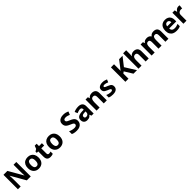

<svg xmlns="http://www.w3.org/2000/svg" viewBox="965 -3731 6712 6712"><g transform="rotate(-45 4321.0 -375.0)"><path d="M720 0H525L217 -538H213Q215 -515 216.5 -483Q218 -451 219.5 -417Q221 -383 221 -352V0H85V-714H279L586 -181H590Q589 -201 587 -232.5Q585 -264 584 -298.5Q583 -333 583 -360V-714H720Z M1382 -274Q1382 -206 1363.5 -153Q1345 -100 1310.5 -64Q1276 -28 1227 -9Q1178 10 1116 10Q1058 10 1010 -9Q962 -28 927 -64Q892 -100 872 -153Q852 -206 852 -274Q852 -365 884 -428Q916 -491 976 -523.5Q1036 -556 1119 -556Q1196 -556 1255 -523.5Q1314 -491 1348 -428Q1382 -365 1382 -274ZM1006 -274Q1006 -221 1017.5 -183Q1029 -145 1053.5 -125Q1078 -105 1118 -105Q1157 -105 1181.5 -125Q1206 -145 1217 -183Q1228 -221 1228 -274Q1228 -328 1216.5 -365Q1205 -402 1181 -421.5Q1157 -441 1117 -441Q1059 -441 1032.5 -398Q1006 -355 1006 -274Z M1739 -110Q1762 -110 1783.5 -115Q1805 -120 1824 -126V-15Q1800 -4 1768.5 3Q1737 10 1694 10Q1645 10 1606.5 -6Q1568 -22 1545.5 -61.5Q1523 -101 1523 -172V-433H1452V-497L1534 -547L1578 -662H1674V-546H1817V-433H1674V-181Q1674 -145 1691.5 -127.5Q1709 -110 1739 -110Z M2428 -274Q2428 -206 2409.5 -153Q2391 -100 2356.5 -64Q2322 -28 2273 -9Q2224 10 2162 10Q2104 10 2056 -9Q2008 -28 1973 -64Q1938 -100 1918 -153Q1898 -206 1898 -274Q1898 -365 1930 -428Q1962 -491 2022 -523.5Q2082 -556 2165 -556Q2242 -556 2301 -523.5Q2360 -491 2394 -428Q2428 -365 2428 -274ZM2052 -274Q2052 -221 2063.5 -183Q2075 -145 2099.5 -125Q2124 -105 2164 -105Q2203 -105 2227.5 -125Q2252 -145 2263 -183Q2274 -221 2274 -274Q2274 -328 2262.5 -365Q2251 -402 2227 -421.5Q2203 -441 2163 -441Q2105 -441 2078.5 -398Q2052 -355 2052 -274Z M3264 -207Q3264 -147 3233.5 -97.5Q3203 -48 3143.5 -19Q3084 10 2993 10Q2948 10 2911.5 5.5Q2875 1 2843.5 -8Q2812 -17 2783 -31V-169Q2832 -145 2889 -130.5Q2946 -116 2997 -116Q3036 -116 3061 -126Q3086 -136 3098.5 -153.5Q3111 -171 3111 -193Q3111 -219 3097 -236Q3083 -253 3052 -269.5Q3021 -286 2967 -308Q2910 -332 2870.5 -359.5Q2831 -387 2810 -427Q2789 -467 2789 -526Q2789 -590 2821 -634Q2853 -678 2910 -701Q2967 -724 3042 -724Q3108 -724 3161.5 -710.5Q3215 -697 3257 -677L3210 -556Q3168 -575 3123.5 -587Q3079 -599 3038 -599Q3005 -599 2983.5 -590.5Q2962 -582 2951.5 -566.5Q2941 -551 2941 -531Q2941 -506 2955 -489Q2969 -472 3001 -455Q3033 -438 3088 -415Q3144 -392 3183 -364.5Q3222 -337 3243 -300Q3264 -263 3264 -207Z M3619 -556Q3722 -556 3776 -507.5Q3830 -459 3830 -364V0H3725L3696 -74H3692Q3669 -45 3644.5 -26Q3620 -7 3588 1.5Q3556 10 3510 10Q3462 10 3424 -8.5Q3386 -27 3364 -65Q3342 -103 3342 -161Q3342 -247 3404 -290Q3466 -333 3589 -338L3680 -341V-358Q3680 -407 3658 -426.5Q3636 -446 3596 -446Q3559 -446 3520 -434Q3481 -422 3443 -405L3399 -508Q3442 -530 3497.5 -543Q3553 -556 3619 -556ZM3623 -250Q3552 -248 3524 -227Q3496 -206 3496 -168Q3496 -133 3515.5 -116.5Q3535 -100 3567 -100Q3615 -100 3647.5 -128Q3680 -156 3680 -208V-253Z M4286 -556Q4376 -556 4428 -509Q4480 -462 4480 -356V0H4330V-318Q4330 -377 4308.5 -406.5Q4287 -436 4242 -436Q4174 -436 4149.5 -389.5Q4125 -343 4125 -256V0H3974V-546H4090L4111 -473H4117Q4135 -500 4160.5 -518.5Q4186 -537 4217.5 -546.5Q4249 -556 4286 -556Z M5011 -161Q5011 -109 4986.5 -70.5Q4962 -32 4912 -11Q4862 10 4785 10Q4727 10 4683 2.5Q4639 -5 4598 -22V-147Q4642 -126 4693 -114Q4744 -102 4781 -102Q4827 -102 4847.5 -115Q4868 -128 4868 -150Q4868 -165 4858 -177Q4848 -189 4821 -202Q4794 -215 4745 -234Q4696 -254 4663 -275.5Q4630 -297 4613.5 -327Q4597 -357 4597 -402Q4597 -477 4656.5 -516.5Q4716 -556 4814 -556Q4867 -556 4912.5 -545Q4958 -534 5004 -514L4961 -411Q4923 -428 4883 -439Q4843 -450 4812 -450Q4778 -450 4759 -439.5Q4740 -429 4740 -410Q4740 -396 4750.5 -385Q4761 -374 4787.5 -362Q4814 -350 4862 -331Q4911 -312 4944 -290.5Q4977 -269 4994 -238.5Q5011 -208 5011 -161Z M5973 0H5799L5614 -300L5551 -254V0H5398V-714H5551V-388Q5570 -415 5592 -442.5Q5614 -470 5635 -496L5802 -714H5972L5724 -398Z M6197 -607Q6197 -563 6194.5 -529.5Q6192 -496 6190 -476H6198Q6216 -505 6240 -522Q6264 -539 6293.5 -547.5Q6323 -556 6356 -556Q6415 -556 6459 -535Q6503 -514 6527.5 -470.5Q6552 -427 6552 -356V0H6401V-318Q6401 -377 6380 -406.5Q6359 -436 6314 -436Q6270 -436 6244.5 -415Q6219 -394 6208 -354Q6197 -314 6197 -256V0H6046V-760H6197Z M7337 -556Q7431 -556 7479 -509Q7527 -462 7527 -356V0H7377V-318Q7377 -381 7356 -408.5Q7335 -436 7293 -436Q7235 -436 7211 -394Q7187 -352 7187 -273V0H7036V-318Q7036 -359 7027 -385Q7018 -411 7000 -423.5Q6982 -436 6954 -436Q6913 -436 6889.5 -415Q6866 -394 6856.5 -354Q6847 -314 6847 -256V0H6696V-546H6812L6834 -476H6839Q6855 -501 6878.5 -519Q6902 -537 6933 -546.5Q6964 -556 7002 -556Q7063 -556 7103.5 -535Q7144 -514 7167 -474H7172Q7199 -515 7242 -535.5Q7285 -556 7337 -556Z M7904 -556Q7980 -556 8035 -527.5Q8090 -499 8119.5 -443.5Q8149 -388 8149 -308V-235H7798Q7800 -173 7836 -137.5Q7872 -102 7939 -102Q7990 -102 8032 -112Q8074 -122 8118 -142V-29Q8078 -9 8033.5 0.5Q7989 10 7923 10Q7842 10 7779.5 -20Q7717 -50 7681 -112.5Q7645 -175 7645 -269Q7645 -365 7677.5 -428.5Q7710 -492 7768.5 -524Q7827 -556 7904 -556ZM7908 -449Q7863 -449 7835 -420.5Q7807 -392 7802 -336H8008Q8008 -369 7997 -394Q7986 -419 7963.5 -434Q7941 -449 7908 -449Z M8570 -556Q8585 -556 8602.5 -554.5Q8620 -553 8630 -550L8615 -409Q8604 -411 8589 -413Q8574 -415 8553 -415Q8530 -415 8506.5 -408Q8483 -401 8463 -385Q8443 -369 8431 -343Q8419 -317 8419 -277V0H8268V-546H8383L8405 -454H8412Q8428 -483 8452 -506Q8476 -529 8506 -542.5Q8536 -556 8570 -556Z"/></g></svg>

Font: Noto Sans Khmer
Style: Bold
Weight: 700
Version: Version 2.003